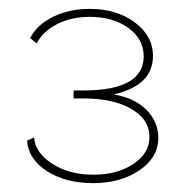

<svg xmlns="http://www.w3.org/2000/svg" viewBox="-20 -831 420 433"><path d="M41 -514 57 -521Q59 -487 97.5 -462Q136 -437 190 -437Q244 -437 280.5 -461Q317 -485 317 -522Q317 -562 276 -585.5Q235 -609 168 -609H146V-627H168Q304 -627 304 -704Q304 -743 269.5 -768Q235 -793 182 -793Q141 -793 108.5 -776.5Q76 -760 63 -733L48 -745Q63 -775 99.5 -793Q136 -811 182 -811Q243 -811 284 -780.5Q325 -750 325 -705Q325 -638 236 -618Q282 -611 309.5 -584Q337 -557 337 -520Q337 -476 294.5 -447Q252 -418 190 -418Q128 -418 86 -445Q44 -472 41 -514Z"/></svg>

Font: Raleway-v4020 Thin
Style: Regular
Weight: 250
Designer: Matt McInerney, Pablo Impallari, Rodrigo Fuenzalida
Foundry: Matt McInerney, Pablo Impallari, Rodrigo Fuenzalida
Version: Version 4.020;PS 004.020;hotconv 1.0.88;makeotf.lib2.5.64775